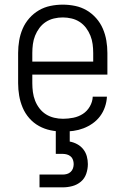

<svg xmlns="http://www.w3.org/2000/svg" viewBox="-20 -558 540 826"><path d="M251 8Q224 8 197.5 2.5Q171 -3 147.5 -16Q124 -29 106 -49.5Q88 -70 77.5 -95Q67 -120 62.5 -146.5Q58 -173 58 -200V-330Q58 -357 62.5 -383.5Q67 -410 77.5 -434.5Q88 -459 106 -479.5Q124 -500 147 -513.5Q170 -527 196.5 -532.5Q223 -538 250 -538Q277 -538 303.5 -532.5Q330 -527 353 -513.5Q376 -500 394 -479.5Q412 -459 422.5 -434.5Q433 -410 437.5 -383.5Q442 -357 442 -330V-237H119V-200Q119 -181 121.5 -162Q124 -143 131 -125Q138 -107 150 -91.5Q162 -76 178 -66Q194 -56 213 -51.5Q232 -47 251 -47Q273 -47 295.5 -51.5Q318 -56 336.5 -68Q355 -80 366.5 -100Q378 -120 379 -142H440Q439 -120 431.5 -98Q424 -76 410.5 -58Q397 -40 378.5 -27Q360 -14 339 -6Q318 2 296 5Q274 8 251 8ZM381 -293V-330Q381 -349 378.5 -368Q376 -387 369 -404.5Q362 -422 350.5 -437.5Q339 -453 323 -463.5Q307 -474 288 -478.5Q269 -483 250 -483Q231 -483 212 -478.5Q193 -474 177 -463.5Q161 -453 149.5 -437.5Q138 -422 131 -404.5Q124 -387 121.5 -368Q119 -349 119 -330V-293ZM150 248V193H250Q259 193 268 190.5Q277 188 284 181.5Q291 175 294 166Q297 157 297 148Q297 139 294 130Q291 121 284 115Q277 109 268 106.5Q259 104 250 104H220V0H280V51Q297 54 312.5 62.5Q328 71 338.5 84.5Q349 98 353.5 114.5Q358 131 358 148Q358 169 351 189.5Q344 210 328 223.5Q312 237 291.5 242.5Q271 248 250 248Z"/></svg>

Font: Iosevka Term Light
Style: Regular
Weight: 300
Monospace: yes
Designer: Belleve Invis
Foundry: Belleve Invis
Version: Version 9.0.1; ttfautohint (v1.8.3)